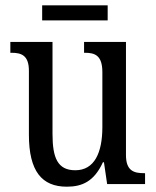

<svg xmlns="http://www.w3.org/2000/svg" viewBox="-20 -694 588 724"><path d="M139 -617H386V-674H139ZM232 10C290 10 335 -10 368 -82H372L384 0H527V-41H523C486 -41 455 -49 455 -109V-536H297V-495H300C337 -495 366 -486 366 -422V-215C366 -118 336 -52 264 -52C197 -52 178 -99 178 -189V-536H19V-495H23C60 -495 89 -486 89 -427V-186C89 -48 138 10 232 10Z"/></svg>

Font: Noto Serif Bengali Condensed
Style: Regular
Weight: 400
Width: 3
Designer: Juan Bruce, Universal Thirst, Indian Type Foundry and the Monotype Design Team.
Foundry: Monotype Imaging Inc.
Version: Version 2.003